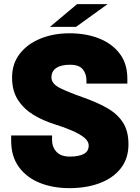

<svg xmlns="http://www.w3.org/2000/svg" viewBox="-20 -914 688 946"><path d="M322.5 13Q240.5 13 175.5 -13.2Q110.5 -39.5 72.8 -91.5Q35 -143.5 35 -220.5V-246.5H236.5V-224.5Q236.5 -189.5 258.2 -166Q280 -142.5 324.5 -142.5Q367.5 -142.5 392.2 -155.2Q417 -168 417 -197Q417 -218.5 393.8 -237Q370.5 -255.5 331.2 -272Q292 -288.5 244 -303.5Q192 -320 145.2 -348Q98.5 -376 69 -420.8Q39.5 -465.5 39.5 -532Q39.5 -600.5 77.5 -649.2Q115.5 -698 179.8 -724Q244 -750 322.5 -750Q404 -750 468.2 -724.5Q532.5 -699 570 -649.5Q607.5 -600 607.5 -527V-502H406V-517.5Q406 -550 387.8 -572.5Q369.5 -595 325 -595Q281 -595 257.2 -579Q233.5 -563 233.5 -532.5Q233.5 -500.5 277.5 -479.2Q321.5 -458 388.5 -434.5Q455.5 -411 506 -382.8Q556.5 -354.5 584.8 -312Q613 -269.5 613 -203Q613 -133.5 575.5 -85.2Q538 -37 472.2 -12Q406.5 13 322.5 13ZM226 -781.5 359.5 -893.5H510L354.5 -781.5Z"/></svg>

Font: Epilogue Black
Style: Regular
Weight: 900
Designer: Tyler Finck
Foundry: Etcetera Type Co
Version: Version 2.111; ttfautohint (v1.8.3)